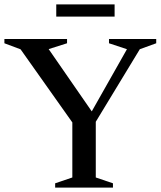

<svg xmlns="http://www.w3.org/2000/svg" viewBox="-28 -852 733 872"><path d="M65.5 -628 -8 -655.5V-675H276.5V-655.5L193 -629L406.5 -320.5L374.5 -321L548.5 -628.5L467 -655.5V-675H681.5V-655.5L607 -628.5L407 -299V-46L485 -19.5V0H222.5V-19.5L300.5 -46V-296ZM227.5 -776.5V-832H492.5V-776.5Z"/></svg>

Font: Newsreader 24pt Medium
Style: Regular
Weight: 500
Designer: Hugues Gentile
Foundry: Production Type
Version: Version 1.003